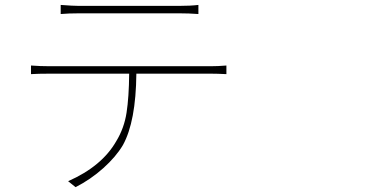

<svg xmlns="http://www.w3.org/2000/svg" viewBox="-20 -733 1540 783"><path d="M710 -678.7H303.7Q259.8 -678.7 227.5 -675.8V-712.9Q278.3 -709 301.8 -709H710Q756.8 -709 789.1 -712.9V-675.8Q751 -678.7 710 -678.7ZM183.6 -462.9H837.9Q869.1 -462.9 903.3 -465.8V-430.7Q866.2 -432.6 837.9 -432.6H536.1Q534.2 -237.3 481.4 -141.6Q453.1 -93.8 401.4 -47.4Q349.6 -1 288.1 30.3L257.8 5.9Q395.5 -54.7 454.1 -157.2Q486.3 -210 496.1 -273.4Q505.9 -336.9 506.8 -432.6H183.6Q133.8 -432.6 106.4 -430.7V-465.8Q144.5 -462.9 183.6 -462.9Z"/></svg>

Font: Bpmf Zihi Sans ExtraLight
Style: ExtraLight
Weight: 250
Foundry: But Ko
Version: Version 1.320